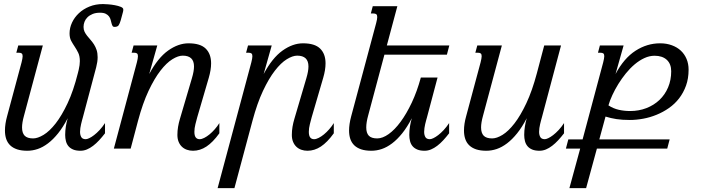

<svg xmlns="http://www.w3.org/2000/svg" viewBox="-20 -747 3559 965"><path d="M482.9 -683.1Q461.4 -683.1 445.8 -676.8Q430.2 -670.4 419.9 -660.4Q409.7 -650.4 404.8 -637.7Q399.9 -625 399.9 -611.8Q399.9 -598.1 405 -587.4Q410.2 -576.7 418.2 -566.7Q426.3 -556.6 435.3 -546.4Q444.3 -536.1 452.4 -523.7Q460.4 -511.2 465.6 -495.6Q470.7 -480 470.7 -459.5Q470.7 -437 463.4 -408.7L396.5 -157.2Q394.5 -150.4 392.1 -141.4Q389.6 -132.3 387.5 -122.8Q385.3 -113.3 383.8 -103.3Q382.3 -93.3 382.3 -84.5Q382.3 -68.8 388.4 -58.1Q394.5 -47.4 411.1 -47.4Q417.5 -47.4 428.5 -52.5Q439.5 -57.6 452.9 -67.9Q466.3 -78.1 480.5 -93.3Q494.6 -108.4 507.8 -128.4V-77.1Q493.2 -58.1 478.3 -42Q463.4 -25.9 448 -14.2Q432.6 -2.4 416.7 4.2Q400.9 10.7 384.3 10.7Q362.3 10.7 347.4 4.4Q332.5 -2 323.7 -12.7Q314.9 -23.4 311.3 -38.1Q307.6 -52.7 307.6 -68.8Q307.6 -89.8 311 -111.6Q314.5 -133.3 320.3 -152.8Q296.9 -107.9 272 -76.9Q247.1 -45.9 221.2 -26.4Q195.3 -6.8 169.2 2Q143.1 10.7 117.2 10.7Q87.4 10.7 66.2 3.7Q44.9 -3.4 31.2 -16.6Q17.6 -29.8 11.2 -48.6Q4.9 -67.4 4.9 -90.8Q4.9 -124 15.6 -162.6L88.4 -433.6Q90.8 -443.8 92.3 -451.4Q93.8 -459 93.8 -464.4Q93.8 -474.6 89.1 -478.3Q84.5 -481.9 75.7 -481.9H62L71.8 -518.6H195.3L100.6 -165.5Q90.8 -130.4 90.8 -106.4Q90.8 -78.6 104 -64.9Q117.2 -51.3 146.5 -51.3Q169.4 -51.3 199.2 -69.3Q229 -87.4 259.8 -126.7Q290.5 -166 319.8 -228.3Q349.1 -290.5 371.1 -378.4L375.5 -396Q381.3 -420.9 381.3 -439.5Q381.3 -464.8 373.3 -481.4Q365.2 -498 355.5 -512.5Q345.7 -526.9 337.6 -542Q329.6 -557.1 329.6 -579.1Q329.6 -606.9 342 -633.5Q354.5 -660.2 376.7 -680.9Q398.9 -701.7 429.7 -714.1Q460.4 -726.6 497.6 -726.6Q506.3 -726.6 523.2 -725.3Q540 -724.1 557.1 -720.9Q574.2 -717.8 586.9 -712.6Q599.6 -707.5 599.6 -699.7Q599.6 -697.3 599.4 -693.4Q599.1 -689.5 598.1 -687L586.9 -645.5Q582 -628.4 576.4 -620.1Q570.8 -611.8 555.7 -611.8Q548.3 -611.8 545.4 -617.2Q542.5 -622.6 540.5 -630.4Q538.6 -638.2 536.1 -647.5Q533.7 -656.7 527.8 -664.6Q522 -672.4 511.5 -677.7Q501 -683.1 482.9 -683.1Z M668 -433.6Q670.4 -443.8 671.9 -451.4Q673.3 -459 673.3 -464.4Q673.3 -474.6 668.7 -478.3Q664.1 -481.9 655.3 -481.9H641.6L651.4 -518.6H770.5L730 -375Q773.4 -456.1 824.7 -492.7Q876 -529.3 927.7 -529.3Q986.8 -529.3 1013.9 -502.7Q1041 -476.1 1041 -428.7Q1041 -396 1029.3 -356L971.2 -157.2Q967.3 -143.1 962.2 -122.8Q957 -102.5 957 -84.5Q957 -64.9 963.9 -56.2Q970.7 -47.4 983.4 -47.4Q993.7 -47.4 1006.6 -54Q1019.5 -60.5 1033 -71.5Q1046.4 -82.5 1059.3 -97.2Q1072.3 -111.8 1082.5 -128.4V-77.1Q1049.8 -31.7 1017.6 -10.5Q985.4 10.7 950.2 10.7Q933.6 10.7 919.2 5.6Q904.8 0.5 894.3 -9.5Q883.8 -19.5 877.7 -34.4Q871.6 -49.3 871.6 -68.8Q871.6 -89.8 875 -109.9Q878.4 -129.9 884.3 -149.4L944.3 -353Q949.7 -371.1 952.4 -386Q955.1 -400.9 955.1 -413.1Q955.1 -467.3 898.4 -467.3Q875.5 -467.3 846.2 -449.2Q816.9 -431.2 786.4 -391.8Q755.9 -352.5 726.6 -290.3Q697.3 -228 673.8 -140.1L636.7 0H552.2Z M1243.2 -433.6Q1245.6 -443.8 1247.1 -451.4Q1248.5 -459 1248.5 -464.4Q1248.5 -474.6 1243.9 -478.3Q1239.3 -481.9 1230.5 -481.9H1216.8L1226.6 -518.6H1345.7L1305.2 -375Q1348.6 -456.1 1399.9 -492.7Q1451.2 -529.3 1502.9 -529.3Q1562 -529.3 1589.1 -502.7Q1616.2 -476.1 1616.2 -428.7Q1616.2 -396 1604.5 -356L1546.4 -157.2Q1542.5 -143.1 1537.4 -122.8Q1532.2 -102.5 1532.2 -84.5Q1532.2 -64.9 1539.1 -56.2Q1545.9 -47.4 1558.6 -47.4Q1568.8 -47.4 1581.8 -54Q1594.7 -60.5 1608.2 -71.5Q1621.6 -82.5 1634.5 -97.2Q1647.5 -111.8 1657.7 -128.4V-77.1Q1625 -31.7 1592.8 -10.5Q1560.5 10.7 1525.4 10.7Q1508.8 10.7 1494.4 5.6Q1480 0.5 1469.5 -9.5Q1459 -19.5 1452.9 -34.4Q1446.8 -49.3 1446.8 -68.8Q1446.8 -89.8 1450.2 -109.9Q1453.6 -129.9 1459.5 -149.4L1519.5 -353Q1524.9 -371.1 1527.6 -386Q1530.3 -400.9 1530.3 -413.1Q1530.3 -467.3 1473.6 -467.3Q1450.7 -467.3 1421.4 -449.2Q1392.1 -431.2 1361.6 -391.8Q1331.1 -352.5 1301.8 -290.3Q1272.5 -228 1249 -140.1L1158.2 198.7H1073.7Z M2226.1 -472.2H1912.1L1830.1 -165.5Q1820.8 -131.8 1820.8 -106.4Q1820.8 -78.6 1833.7 -64.9Q1846.7 -51.3 1876 -51.3Q1902.8 -51.3 1933.3 -73Q1963.9 -94.7 1993.4 -134.8Q2022.9 -174.8 2049.6 -231.2Q2076.2 -287.6 2095.2 -357.4H2179.2L2126 -157.2Q2124 -150.4 2121.6 -141.4Q2119.1 -132.3 2116.9 -122.8Q2114.7 -113.3 2113.3 -103.3Q2111.8 -93.3 2111.8 -84.5Q2111.8 -68.8 2117.9 -58.1Q2124 -47.4 2140.6 -47.4Q2147 -47.4 2158 -52.5Q2168.9 -57.6 2182.4 -67.9Q2195.8 -78.1 2210 -93.3Q2224.1 -108.4 2237.3 -128.4V-77.1Q2222.7 -58.1 2207.8 -42Q2192.9 -25.9 2177.5 -14.2Q2162.1 -2.4 2146.2 4.2Q2130.4 10.7 2113.8 10.7Q2091.8 10.7 2076.9 4.4Q2062 -2 2053.2 -12.7Q2044.4 -23.4 2040.8 -38.1Q2037.1 -52.7 2037.1 -68.8Q2037.1 -89.8 2040.5 -111.6Q2043.9 -133.3 2049.8 -152.8Q2026.4 -107.9 2001.5 -76.9Q1976.6 -45.9 1950.7 -26.4Q1924.8 -6.8 1898.7 2Q1872.6 10.7 1846.7 10.7Q1816.9 10.7 1795.7 3.7Q1774.4 -3.4 1760.7 -16.6Q1747.1 -29.8 1740.7 -48.6Q1734.4 -67.4 1734.4 -90.8Q1734.4 -106.9 1737.1 -124.8Q1739.7 -142.6 1745.1 -162.6L1870.6 -630.9Q1876 -651.4 1876 -661.1Q1876 -671.9 1871.1 -675.5Q1866.2 -679.2 1857.4 -679.2H1843.8L1853.5 -715.8H1977.1L1924.3 -518.6H2238.3Z M2502.4 -518.6 2407.7 -165.5Q2397.9 -130.4 2397.9 -106.4Q2397.9 -78.6 2411.1 -64.9Q2424.3 -51.3 2453.6 -51.3Q2476.6 -51.3 2505.9 -69.3Q2535.2 -87.4 2565.7 -126.7Q2596.2 -166 2625.5 -228.3Q2654.8 -290.5 2678.2 -378.4L2715.3 -518.6H2799.8L2703.6 -157.2Q2701.7 -150.4 2699.2 -141.4Q2696.8 -132.3 2694.6 -122.8Q2692.4 -113.3 2690.9 -103.3Q2689.5 -93.3 2689.5 -84.5Q2689.5 -68.8 2695.6 -58.1Q2701.7 -47.4 2718.3 -47.4Q2724.6 -47.4 2735.6 -52.5Q2746.6 -57.6 2760 -67.9Q2773.4 -78.1 2787.6 -93.3Q2801.8 -108.4 2814.9 -128.4V-77.1Q2800.3 -58.1 2785.4 -42Q2770.5 -25.9 2755.1 -14.2Q2739.7 -2.4 2723.9 4.2Q2708 10.7 2691.4 10.7Q2669.4 10.7 2654.5 4.4Q2639.6 -2 2630.9 -12.7Q2622.1 -23.4 2618.4 -38.1Q2614.7 -52.7 2614.7 -68.8Q2614.7 -89.8 2618.2 -111.6Q2621.6 -133.3 2627.4 -152.8Q2604 -107.9 2579.1 -76.9Q2554.2 -45.9 2528.3 -26.4Q2502.4 -6.8 2476.3 2Q2450.2 10.7 2424.3 10.7Q2394.5 10.7 2373.3 3.7Q2352.1 -3.4 2338.4 -16.6Q2324.7 -29.8 2318.4 -48.6Q2312 -67.4 2312 -90.8Q2312 -124 2322.8 -162.6L2395.5 -433.6Q2397.9 -443.8 2399.4 -451.4Q2400.9 -459 2400.9 -464.4Q2400.9 -474.6 2396.2 -478.3Q2391.6 -481.9 2382.8 -481.9H2369.1L2378.9 -518.6Z M3038.1 -217.3Q3063 -201.2 3090.3 -195.1Q3117.7 -189 3147 -189Q3190.9 -189 3228.8 -203.6Q3266.6 -218.3 3294.4 -244.6Q3322.3 -271 3337.9 -307.9Q3353.5 -344.7 3353.5 -388.7Q3353.5 -425.8 3331.3 -446.3Q3309.1 -466.8 3270 -466.8Q3244.1 -466.8 3218.8 -455.1Q3193.4 -443.4 3169.9 -423.6Q3146.5 -403.8 3125.7 -378.2Q3105 -352.5 3087.9 -325Q3070.8 -297.4 3057.9 -269.5Q3044.9 -241.7 3038.1 -217.3ZM2995.1 -518.6H3114.3L3073.7 -375Q3116.2 -454.6 3174.1 -491.9Q3231.9 -529.3 3297.9 -529.3Q3330.1 -529.3 3356.7 -519.5Q3383.3 -509.8 3401.9 -492.4Q3420.4 -475.1 3430.7 -450.7Q3440.9 -426.3 3440.9 -397Q3440.9 -352.5 3428 -316.7Q3415 -280.8 3393.3 -252.7Q3371.6 -224.6 3342.3 -204.1Q3313 -183.6 3280 -170.2Q3247.1 -156.7 3212.6 -150.4Q3178.2 -144 3145.5 -144Q3106.9 -144 3078.4 -148.4Q3049.8 -152.8 3023.4 -161.1L2992.2 -46.4H3345.7L3333.5 0H2980L2925.8 198.7H2841.8L2896 0H2824.2L2836.4 -46.4H2908.2L3011.7 -433.6Q3014.2 -443.8 3015.6 -451.4Q3017.1 -459 3017.1 -464.4Q3017.1 -474.6 3012.5 -478.3Q3007.8 -481.9 2999 -481.9H2985.4Z"/></svg>

Font: Arian AMU Serif
Style: Italic
Weight: 400
Italic angle: -15°
Designer: Ruben Hakobyan (Tarumian)
Foundry: Ruben Hakobyan (Tarumian)
Version: Version 1.002